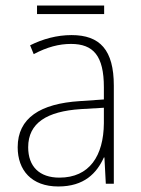

<svg xmlns="http://www.w3.org/2000/svg" viewBox="-20 -665 509 695"><path d="M357 -645H114V-614H357ZM239 -538C186 -538 135 -524 89 -501L102 -469C151 -495 194 -506 237 -506C318 -506 356 -463 356 -349V-305L269 -299C126 -290 44 -238 44 -132C44 -49 94 10 191 10C285 10 330 -38 356 -95H358L363 0H392V-355C392 -484 342 -538 239 -538ZM272 -270 356 -275V-219C355 -101 304 -22 195 -22C123 -22 82 -62 82 -132C82 -220 150 -262 272 -270Z"/></svg>

Font: Noto Sans Bengali SemiCondensed ExtraLight
Style: Regular
Weight: 200
Width: 4
Designer: Joana Ranito - Universal Thirst; Jelle Bosma - Monotype Design Team
Foundry: Universal Thirst ehf.
Version: Version 3.000